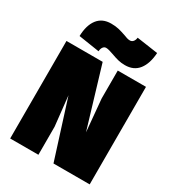

<svg xmlns="http://www.w3.org/2000/svg" viewBox="-218 -1063 1086 1190"><g transform="rotate(30 325.0 -468.0)"><path d="M41 -698H300L429 -268L408 -498V-698H610V0H351L220 -413L243 -201V0H41ZM228 -930Q259 -930 282 -924.5Q305 -919 334 -909Q346 -904 357.5 -900.5Q369 -897 379 -897Q393 -897 402 -907.5Q411 -918 413 -936L565 -914Q560 -836 526 -792.5Q492 -749 429 -749Q403 -749 380.5 -754.5Q358 -760 328 -771Q314 -776 300 -780Q286 -784 276 -784Q263 -784 254.5 -772.5Q246 -761 245 -742L96 -765Q98 -843 131.5 -886.5Q165 -930 228 -930Z"/></g></svg>

Font: Azeret Mono Black
Style: Regular
Weight: 900
Designer: Martin Vácha
Foundry: Displaay
Version: Version 1.000; Glyphs 3.0.3, build 3074